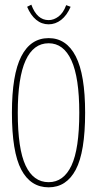

<svg xmlns="http://www.w3.org/2000/svg" viewBox="-20 -790 415 821"><path d="M188 11Q111 11 71 -64.5Q31 -140 31 -308Q31 -471 71 -549Q111 -627 188 -627Q264 -627 304 -549Q344 -471 344 -308Q344 -140 304 -64.5Q264 11 188 11ZM188 -11Q252 -11 285.5 -82Q319 -153 319 -308Q319 -458 285.5 -531.5Q252 -605 188 -605Q123 -605 89.5 -531.5Q56 -458 56 -308Q56 -153 89.5 -82Q123 -11 188 -11ZM263 -768 282 -761Q266 -724 241.5 -705Q217 -686 188 -686Q158 -686 134.5 -705.5Q111 -725 96 -761L114 -770Q138 -704 188 -704Q210 -704 230.5 -719.5Q251 -735 263 -768Z"/></svg>

Font: Inconsolata Condensed ExtraLight
Style: Regular
Weight: 200
Width: 3
Monospace: yes
Designer: Raph Levien, Cyreal, Brenton Simpson
Foundry: Raph Levien, Cyreal, Google
Version: Version 3.100; ttfautohint (v1.8.4.7-5d5b)